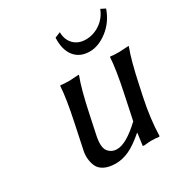

<svg xmlns="http://www.w3.org/2000/svg" viewBox="-156 -762 843 888"><g transform="rotate(-30 265.5 -318.0)"><path d="M287.6 -646Q287.6 -606 311.8 -581.1Q335.9 -556.2 376.2 -556.2Q416.5 -556.2 451.9 -580.1Q487.3 -604 503.4 -646L527.8 -633.8Q506.3 -572.3 458.7 -535.6Q411.1 -499 364.3 -499Q311.5 -499 283.2 -534.7Q254.9 -570.3 257.8 -633.8ZM363.8 -64Q315.4 -22 279.5 -6.1Q243.7 9.8 210 9.8Q174.3 9.8 150.6 -1.7Q127 -13.2 117.7 -32.2Q108.4 -51.3 106.2 -75.7Q104 -100.1 110.8 -126L136.7 -249Q161.6 -365.7 165 -429.2L168 -432.1Q181.6 -429.2 215.3 -429.2L264.6 -432.1L265.1 -429.2Q242.2 -370.1 216.8 -249L195.8 -149.9Q183.1 -90.3 200.4 -67.6Q217.8 -44.9 247.6 -44.9Q296.9 -44.9 375.5 -119.1L402.8 -249Q427.7 -365.7 431.2 -429.2L433.6 -432.1Q447.3 -429.2 481 -429.2L530.8 -432.1L531.2 -429.2Q508.3 -370.1 482.9 -249L470.7 -191.9Q449.2 -90.3 446.8 0L444.3 2.9Q425.3 0 400.4 0Q389.6 0 365.2 2.9Q356.4 2.9 356.9 0L365.7 -64Z"/></g></svg>

Font: Linux Biolinum O
Style: Italic
Weight: 400
Italic angle: -12°
Designer: Philipp H. Poll
Foundry: Philipp H. Poll
Version: Version 1.1.3